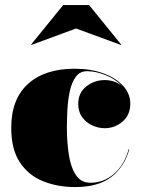

<svg xmlns="http://www.w3.org/2000/svg" viewBox="-20 -748 580 778"><path d="M288 -632.5 107.5 -566 106 -567.5 236 -727.5H341L471 -567.5L469.5 -566ZM504 -143.5Q484.5 -72.5 431.5 -31.2Q378.5 10 284 10Q213.5 10 154.8 -13.5Q96 -37 60.8 -89.8Q25.5 -142.5 25.5 -230Q25.5 -346.5 93.5 -408Q161.5 -469.5 282 -469.5Q348 -469.5 399 -450.8Q450 -432 479 -400Q508 -368 508 -328Q508 -282.5 476.8 -255.5Q445.5 -228.5 404 -228.5Q379 -228.5 354.5 -239.5Q330 -250.5 313.5 -272.5Q297 -294.5 297 -327Q297 -372 329.8 -397.8Q362.5 -423.5 404 -423.5Q445 -423.5 474 -399.5Q448 -427.5 408.2 -443.5Q368.5 -459.5 332.5 -459.5Q304 -459.5 287.5 -437.2Q271 -415 263.2 -380Q255.5 -345 253.2 -305.2Q251 -265.5 251 -230Q251 -173 258.8 -122Q266.5 -71 287.2 -39.2Q308 -7.5 346 -7.5Q400.5 -7.5 442 -43.5Q483.5 -79.5 501.5 -143.5Z"/></svg>

Font: Bodoni* 72pt Fatface
Style: Regular
Weight: 900
Version: Version 2.3